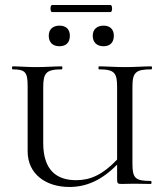

<svg xmlns="http://www.w3.org/2000/svg" viewBox="-20 -732 657 764"><path d="M187 -684H420C428 -684 428 -712 420 -712H187C179 -712 179 -684 187 -684ZM217 -548C243 -548 258 -563 258 -590C258 -615 243 -630 217 -630C190 -630 174 -615 174 -590C174 -563 190 -548 217 -548ZM392 -630C366 -630 349 -615 349 -590C349 -563 366 -548 392 -548C418 -548 433 -563 433 -590C433 -615 418 -630 392 -630ZM582 -456C586 -456 586 -468 582 -468C554 -468 517 -465 478 -465C437 -465 402 -468 374 -468C371 -468 371 -456 374 -456C436 -456 446 -442 446 -385V-97C388 -36 339 -15 283 -15C206 -15 152 -54 152 -163V-385C152 -442 164 -456 226 -456C229 -456 229 -468 226 -468C199 -468 163 -465 122 -465C88 -465 55 -468 30 -468C27 -468 27 -456 30 -456C82 -456 90 -444 90 -387V-130C90 -39 163 12 256 12C323 12 384 -14 446 -77V-19C446 -2 448 0 465 0C480 0 493 -1 515 -1C538 -1 558 0 580 0C584 0 584 -12 580 -12C518 -12 507 -23 507 -81V-387C507 -444 520 -456 582 -456Z"/></svg>

Font: Cormorant SC
Style: Regular
Weight: 400
Designer: Christian Thalmann (Catharsis Fonts)
Version: Version 1.000;PS 001.000;hotconv 1.0.70;makeotf.lib2.5.58329